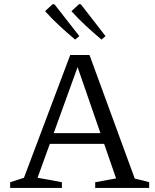

<svg xmlns="http://www.w3.org/2000/svg" viewBox="-20 -926 766 946"><path d="M644 -46Q663 -42 680.5 -37.5Q698 -33 715 -28V0H449V-28L552 -47L352 -625H373L165 -50Q196 -45 225.5 -39.5Q255 -34 285 -28V0H30V-28L98 -50L326 -655H421ZM200 -217V-270H536V-217ZM350 -731Q311 -764 273.5 -798.5Q236 -833 202 -871L240 -906L249 -904L371 -748ZM480 -731Q441 -764 403.5 -798.5Q366 -833 332 -871L370 -906L379 -904L500 -748Z"/></svg>

Font: Piazzolla Thin
Style: Regular
Weight: 400
Version: Version 2.001